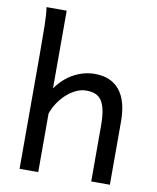

<svg xmlns="http://www.w3.org/2000/svg" viewBox="-87 -848 747 915"><g transform="rotate(10 287.0 -390.5)"><path d="M417.5 0V-268.6Q417.5 -314.5 411.4 -344.2Q405.3 -374 393.1 -391.4Q380.9 -408.7 362.5 -415.5Q344.2 -422.4 319.8 -422.4Q293.5 -422.4 268.3 -409.9Q243.2 -397.5 222.2 -377.7Q201.2 -357.9 185.1 -333Q168.9 -308.1 161.1 -283.2V0H70.8V-551.8Q70.8 -630.9 69.8 -690.2Q68.8 -749.5 63.5 -781.2H161.1V-405.3Q197.3 -456.5 246.1 -482.2Q294.9 -507.8 346.7 -507.8Q424.8 -507.8 466.3 -456.8Q507.8 -405.8 507.8 -305.2V0Z"/></g></svg>

Font: Andika Compact
Style: Regular
Weight: 400
Designer: Victor Gaultney, Annie Olsen, Julie Remington, Don Collingsworth, Eric Hays, Becca Hirsbrunner
Foundry: SIL International
Version: Version 5.000 ; LnSpcTght